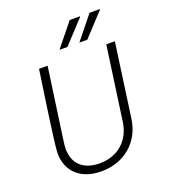

<svg xmlns="http://www.w3.org/2000/svg" viewBox="-160 -1010 1002 1135"><g transform="rotate(-20 341.0 -442.5)"><path d="M294 -750H344L475 -891V-895H411ZM419 -750H469L600 -891V-895H536ZM619 -686H565L500 -222C485 -114 408 -38 289 -38C184 -38 128 -96 128 -187C128 -214 129 -210 196 -686H142C142 -686 74 -233 74 -180C74 -64 153 10 283 10C427 10 534 -81 554 -220Z"/></g></svg>

Font: Chivo Light
Style: Italic
Weight: 300
Italic angle: -8°
Designer: Hector Gatti
Foundry: Omnibus-Type
Version: Version 1.003;PS 001.003;hotconv 1.0.70;makeotf.lib2.5.58329